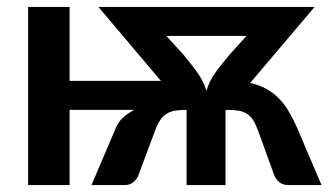

<svg xmlns="http://www.w3.org/2000/svg" viewBox="-20 -533 949 553"><path d="M313 -163Q319.5 -180.5 333.5 -193.5Q347.5 -206.5 366.5 -216.5H180.5V0H61V-513H180.5V-300H443.5L263.5 -513H886L700.5 -294Q726.5 -288.5 746.8 -277.2Q767 -266 783.2 -249.5Q799.5 -233 812.2 -211.2Q825 -189.5 836.5 -163L906 0H809.5Q795 0 784.8 -8.2Q774.5 -16.5 770.5 -26.5L724.5 -153.5Q717.5 -173 710 -185.5Q702.5 -198 692.2 -204.8Q682 -211.5 668 -214Q654 -216.5 634.5 -216.5L634 -216H629.5V0H517.5V-216H514.5L514 -216.5H513.5Q496 -216.5 482.8 -214Q469.5 -211.5 459 -204.8Q448.5 -198 440.5 -185.8Q432.5 -173.5 425.5 -153.5L378 -26.5Q374 -16.5 364 -8.2Q354 0 339.5 0H243.5ZM508.5 -375.5Q521 -359.5 531.5 -346.5Q542 -333.5 550.2 -321.5Q558.5 -309.5 564.5 -297.2Q570.5 -285 574.5 -271Q578.5 -285 584.5 -297.2Q590.5 -309.5 598.8 -321.5Q607 -333.5 617.5 -346.5Q628 -359.5 641 -375.5L690 -429.5H459Z"/></svg>

Font: Lato
Style: Bold
Weight: 700
Designer: Lukasz Dziedzic
Foundry: tyPoland Lukasz Dziedzic
Version: Version 2.007; 2014-02-27